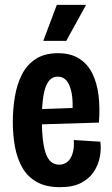

<svg xmlns="http://www.w3.org/2000/svg" viewBox="-20 -761 465 794"><path d="M228 13Q170 13 132 -8.5Q94 -30 72.5 -67.5Q51 -105 42 -153.5Q33 -202 33 -257Q33 -310 41.5 -361Q50 -412 70.5 -452.5Q91 -493 127.5 -517Q164 -541 220 -541Q272 -541 307 -519Q342 -497 361.5 -458Q381 -419 387.5 -366.5Q394 -314 389 -254L124 -246V-309L297 -315L279 -287Q283 -343 276 -377.5Q269 -412 255 -428Q241 -444 219 -444Q195 -444 180.5 -424Q166 -404 159.5 -364.5Q153 -325 153 -266Q153 -175 169 -127.5Q185 -80 225 -80Q239 -80 251 -86.5Q263 -93 271 -106Q279 -119 283 -138Q287 -157 285 -182L395 -175Q399 -146 393 -113Q387 -80 368.5 -51.5Q350 -23 316 -5Q282 13 228 13ZM254 -592H159L215 -741H336Z"/></svg>

Font: Bricolage Grotesque 24pt Condensed SemiBold
Style: Regular
Weight: 600
Width: 3
Designer: Mathieu Triay
Foundry: Atelier Triay
Version: Version 1.001;gftools[0.9.33.dev8+g029e19f]